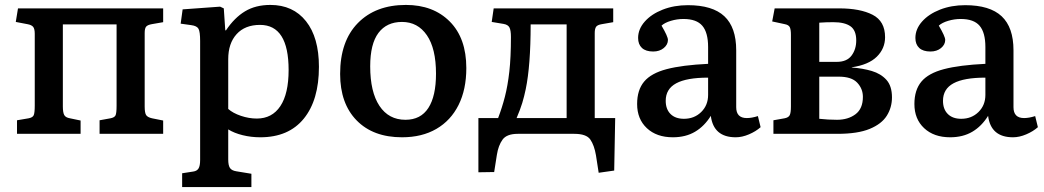

<svg xmlns="http://www.w3.org/2000/svg" viewBox="-20 -543 4234 779"><path d="M49 0V-55L96 -63Q112 -66 116.5 -75Q121 -84 121 -115V-406Q121 -426 114.5 -434Q108 -442 91 -445L44 -454L53 -509H642V-453L596 -445Q579 -442 573 -435Q567 -428 567 -409V-111Q567 -85 573 -76Q579 -67 597 -63L642 -54V0H384V-55L428 -63Q444 -66 448.5 -74.5Q453 -83 453 -114V-444H235V-111Q235 -87 240.5 -76.5Q246 -66 264 -63L307 -54V0Z M719 216V160L764 153Q779 151 785.5 140.5Q792 130 792 106V-377Q792 -414 785.5 -426Q779 -438 756 -441L713 -447L721 -505L873 -516L888 -509L894 -420H897Q931 -471 974 -497Q1017 -523 1077 -523Q1169 -523 1221.5 -457Q1274 -391 1274 -272Q1274 -137 1212.5 -61.5Q1151 14 1036 14Q999 14 964.5 5.5Q930 -3 906 -18V104Q906 128 913 138.5Q920 149 939 152L1000 162V216ZM1022 -62Q1084 -62 1117.5 -112.5Q1151 -163 1151 -259Q1151 -442 1035 -442Q974 -442 940 -404.5Q906 -367 906 -303V-101Q925 -84 957.5 -73Q990 -62 1022 -62Z M1611 14Q1494 14 1427 -54.5Q1360 -123 1360 -243Q1360 -376 1432 -449.5Q1504 -523 1627 -523Q1738 -523 1805 -455.5Q1872 -388 1872 -267Q1872 -180 1840.5 -117Q1809 -54 1750.5 -20Q1692 14 1611 14ZM1625 -57Q1687 -57 1718 -105Q1749 -153 1749 -244Q1749 -346 1712 -400Q1675 -454 1611 -454Q1549 -454 1515.5 -409.5Q1482 -365 1482 -274Q1482 -170 1519.5 -113.5Q1557 -57 1625 -57Z M2409 158 2398 87Q2391 46 2375 23Q2359 0 2310 0H2081Q2036 0 2019 23.5Q2002 47 1996 85L1985 155L1921 156V-64H2001Q2017 -106 2028.5 -150.5Q2040 -195 2046.5 -252.5Q2053 -310 2053 -393Q2053 -420 2047 -431.5Q2041 -443 2023 -446L1975 -454L1983 -509H2468V-453L2422 -445Q2403 -442 2398 -433.5Q2393 -425 2393 -409V-64H2476L2472 149ZM2076 -64H2279V-444H2133Q2133 -277 2113 -181Q2107 -152 2099 -125.5Q2091 -99 2076 -64Z M2710 14Q2644 14 2604.5 -23Q2565 -60 2565 -121Q2565 -178 2593.5 -212Q2622 -246 2685 -262.5Q2748 -279 2853 -284V-352Q2853 -411 2829.5 -438.5Q2806 -466 2753 -466Q2727 -466 2702 -458.5Q2677 -451 2664 -439Q2690 -395 2690 -381Q2690 -362 2673 -348Q2656 -334 2630 -334Q2600 -334 2584.5 -348.5Q2569 -363 2569 -389Q2569 -425 2596 -455.5Q2623 -486 2669 -504Q2715 -522 2771 -522Q2871 -522 2919 -477Q2967 -432 2967 -339V-108Q2967 -64 3010 -64Q3030 -64 3055 -72L3066 -27Q3047 -10 3019 2Q2991 14 2965 14Q2875 14 2864 -73Q2838 -31 2800 -8.5Q2762 14 2710 14ZM2755 -61Q2797 -61 2825 -88.5Q2853 -116 2853 -158V-228Q2766 -228 2723.5 -205Q2681 -182 2681 -134Q2681 -100 2700.5 -80.5Q2720 -61 2755 -61Z M3118 0V-55L3163 -63Q3179 -66 3184 -75.5Q3189 -85 3189 -111V-402Q3189 -423 3184.5 -432.5Q3180 -442 3164 -445L3113 -456L3123 -509H3385Q3470 -509 3520.5 -483Q3571 -457 3571 -392Q3571 -346 3537.5 -313Q3504 -280 3436 -270V-269Q3480 -266 3517 -255Q3554 -244 3576.5 -219Q3599 -194 3599 -148Q3599 -107 3578 -73.5Q3557 -40 3508.5 -20Q3460 0 3378 0ZM3304 -292H3375Q3416 -292 3435 -317.5Q3454 -343 3454 -379Q3454 -420 3430.5 -436.5Q3407 -453 3361 -453Q3347 -453 3331.5 -452.5Q3316 -452 3304 -451ZM3376 -57Q3421 -57 3451 -79.5Q3481 -102 3481 -150Q3481 -183 3458 -207.5Q3435 -232 3383 -232H3304V-61Q3321 -59 3340 -58Q3359 -57 3376 -57Z M3835 14Q3769 14 3729.5 -23Q3690 -60 3690 -121Q3690 -178 3718.5 -212Q3747 -246 3810 -262.5Q3873 -279 3978 -284V-352Q3978 -411 3954.5 -438.5Q3931 -466 3878 -466Q3852 -466 3827 -458.5Q3802 -451 3789 -439Q3815 -395 3815 -381Q3815 -362 3798 -348Q3781 -334 3755 -334Q3725 -334 3709.5 -348.5Q3694 -363 3694 -389Q3694 -425 3721 -455.5Q3748 -486 3794 -504Q3840 -522 3896 -522Q3996 -522 4044 -477Q4092 -432 4092 -339V-108Q4092 -64 4135 -64Q4155 -64 4180 -72L4191 -27Q4172 -10 4144 2Q4116 14 4090 14Q4000 14 3989 -73Q3963 -31 3925 -8.5Q3887 14 3835 14ZM3880 -61Q3922 -61 3950 -88.5Q3978 -116 3978 -158V-228Q3891 -228 3848.5 -205Q3806 -182 3806 -134Q3806 -100 3825.5 -80.5Q3845 -61 3880 -61Z"/></svg>

Font: Literata 12pt Medium
Style: Regular
Weight: 500
Designer: Latin by Veronika Burian and Jose Scaglione. Greek by Irene Vlachou. Cyrillic by Vera Evstafieva.
Foundry: TypeTogether
Version: Version 3.002